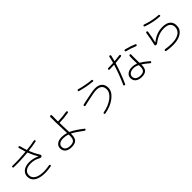

<svg xmlns="http://www.w3.org/2000/svg" viewBox="411 -2468 4178 4178"><g transform="rotate(-45 2500.0 -379.0)"><path d="M137.7 -547.9Q128.9 -547.9 123 -554.2Q117.2 -560.5 117.2 -569.8Q117.2 -579.1 123 -585Q128.9 -590.8 137.7 -590.8Q330.1 -585 551.8 -606.4Q558.6 -606.4 556.6 -615.2Q537.1 -675.8 512.7 -765.6Q510.7 -774.4 516.1 -782.2Q521.5 -790 530.3 -792Q540 -793 548.3 -787.6Q556.6 -782.2 558.6 -772.5Q578.1 -694.3 603.5 -619.1Q606.4 -611.3 614.3 -612.3Q729.5 -624 858.4 -649.4Q867.2 -651.4 874.5 -646Q881.8 -640.6 882.8 -631.8Q884.8 -624 879.4 -616.2Q874 -608.4 866.2 -607.4Q750 -584 628.9 -571.3Q622.1 -571.3 624 -561.5Q668 -447.3 742.2 -328.1Q749 -317.4 745.1 -305.2Q741.2 -293 730.5 -287.1Q702.1 -273.4 673.8 -289.1Q575.2 -346.7 458 -346.7Q359.4 -346.7 303.7 -305.7Q248 -264.6 248 -193.4Q248 -109.4 324.2 -63.5Q400.4 -17.6 540 -17.6Q611.3 -17.6 711.9 -36.1Q720.7 -38.1 729 -32.7Q737.3 -27.3 738.3 -18.1Q739.3 -8.8 733.9 -2Q728.5 4.9 719.7 6.8Q618.2 24.4 540 25.4Q376 25.4 288.1 -31.7Q200.2 -88.9 200.2 -193.4Q200.2 -283.2 268.6 -336.4Q336.9 -389.6 453.1 -389.6Q579.1 -389.6 682.6 -335H685.5Q686.5 -335.9 685.5 -335.9L684.6 -336.9Q620.1 -447.3 578.1 -557.6Q575.2 -563.5 566.4 -564.5Q340.8 -542 137.7 -547.9Z M1188.5 -125Q1188.5 -69.3 1228 -38.6Q1267.6 -7.8 1342.8 -7.8Q1421.9 -7.8 1454.6 -43Q1487.3 -78.1 1487.3 -162.1Q1487.3 -168 1486.8 -181.2Q1486.3 -194.3 1486.3 -200.2Q1486.3 -208 1478.5 -210.9Q1416 -233.4 1342.8 -233.4Q1269.5 -233.4 1229 -204.1Q1188.5 -174.8 1188.5 -125ZM1339.8 35.2Q1246.1 35.2 1193.4 -7.3Q1140.6 -49.8 1140.6 -125Q1140.6 -195.3 1193.8 -236.3Q1247.1 -277.3 1339.8 -277.3Q1411.1 -277.3 1476.6 -256.8Q1484.4 -254.9 1485.4 -262.7Q1484.4 -310.5 1480.5 -405.3Q1470.7 -631.8 1474.6 -756.8Q1475.6 -767.6 1483.4 -774.9Q1491.2 -782.2 1501 -782.2Q1510.7 -782.2 1518.1 -774.4Q1525.4 -766.6 1524.4 -756.8Q1520.5 -680.7 1522.5 -580.1Q1522.5 -571.3 1531.2 -571.3Q1667 -574.2 1799.8 -597.7Q1808.6 -598.6 1815.9 -593.8Q1823.2 -588.9 1825.2 -580.1Q1826.2 -571.3 1820.8 -563.5Q1815.4 -555.7 1805.7 -553.7Q1672.9 -529.3 1533.2 -527.3Q1524.4 -527.3 1524.4 -518.6Q1526.4 -442.4 1528.3 -406.2Q1534.2 -250 1534.2 -244.1Q1534.2 -236.3 1541 -233.4Q1652.3 -183.6 1819.3 -53.7Q1836.9 -40 1823.2 -22.5Q1810.5 -6.8 1792 -17.6Q1639.6 -134.8 1543 -183.6Q1535.2 -187.5 1535.2 -179.7V-162.1Q1535.2 -56.6 1489.3 -10.7Q1443.4 35.2 1339.8 35.2Z M2190.4 -392.6Q2168.9 -387.7 2163.1 -410.2Q2161.1 -418.9 2166.5 -426.8Q2171.9 -434.6 2180.7 -436.5L2279.3 -459Q2526.4 -512.7 2601.6 -512.7Q2705.1 -512.7 2761.7 -461.9Q2818.4 -411.1 2818.4 -317.4Q2818.4 -200.2 2693.4 -100.1Q2568.4 0 2377 33.2Q2368.2 35.2 2359.9 29.8Q2351.6 24.4 2350.6 14.6Q2347.7 -4.9 2369.1 -8.8Q2543 -40 2655.8 -127.4Q2768.6 -214.8 2768.6 -314.5Q2768.6 -468.8 2592.8 -467.8Q2522.5 -467.8 2299.8 -417Q2296.9 -416 2277.8 -412.1Q2258.8 -408.2 2231.4 -401.9Q2204.1 -395.5 2190.4 -392.6ZM2329.1 -757.8Q2498 -709 2676.8 -692.4Q2685.5 -691.4 2691.4 -684.1Q2697.3 -676.8 2696.3 -668Q2693.4 -646.5 2672.9 -649.4Q2497.1 -665 2318.4 -715.8Q2296.9 -720.7 2301.8 -743.2Q2303.7 -752 2312 -755.9Q2320.3 -759.8 2329.1 -757.8Z M3626 -199.2Q3564.5 -230.5 3501 -230.5Q3433.6 -230.5 3392.6 -200.7Q3351.6 -170.9 3351.6 -123Q3351.6 -69.3 3391.1 -38.6Q3430.7 -7.8 3501 -7.8Q3575.2 -7.8 3605 -39.1Q3634.8 -70.3 3634.8 -147.5V-153.3Q3634.8 -159.2 3634.3 -168.5Q3633.8 -177.7 3633.8 -187Q3633.8 -196.3 3626 -199.2ZM3303.7 -123Q3303.7 -190.4 3357.9 -231.9Q3412.1 -273.4 3502 -273.4Q3562.5 -273.4 3624 -249Q3631.8 -245.1 3631.8 -253.9Q3626 -396.5 3631.8 -473.6Q3632.8 -483.4 3641.1 -490.7Q3649.4 -498 3659.2 -497.1Q3668.9 -496.1 3674.8 -489.3Q3680.7 -482.4 3679.7 -471.7Q3675.8 -414.1 3679.7 -252.9V-230.5Q3679.7 -221.7 3688.5 -215.8Q3761.7 -172.9 3869.1 -83Q3885.7 -70.3 3871.1 -50.8Q3857.4 -34.2 3839.8 -47.9Q3752.9 -122.1 3689.5 -163.1Q3682.6 -168 3681.6 -160.2V-147.5Q3681.6 -51.8 3639.2 -8.3Q3596.7 35.2 3502 35.2Q3410.2 35.2 3356.9 -6.8Q3303.7 -48.8 3303.7 -123ZM3102.5 -103.5Q3093.8 -106.4 3090.3 -115.7Q3086.9 -125 3090.8 -132.8Q3191.4 -358.4 3256.8 -573.2Q3258.8 -581.1 3251 -581.1Q3161.1 -577.1 3117.2 -577.1Q3108.4 -577.1 3102.1 -583Q3095.7 -588.9 3095.7 -598.1Q3095.7 -607.4 3102.1 -613.8Q3108.4 -620.1 3117.2 -620.1Q3182.6 -620.1 3263.7 -625Q3272.5 -625 3275.4 -633.8Q3293 -698.2 3308.6 -773.4Q3310.5 -783.2 3318.8 -788.6Q3327.1 -793.9 3336.9 -792Q3345.7 -790 3351.6 -782.2Q3357.4 -774.4 3355.5 -764.6Q3344.7 -711.9 3323.2 -637.7Q3321.3 -629.9 3329.1 -629.9Q3390.6 -634.8 3487.3 -647.5Q3496.1 -648.4 3502.9 -642.6Q3509.8 -636.7 3510.7 -627.9Q3511.7 -619.1 3506.3 -612.8Q3501 -606.4 3492.2 -603.5Q3381.8 -589.8 3317.4 -585Q3308.6 -585 3305.7 -576.2Q3242.2 -363.3 3133.8 -118.2Q3125 -96.7 3102.5 -103.5ZM3901.4 -570.3Q3909.2 -566.4 3912.6 -557.1Q3916 -547.9 3912.1 -540Q3903.3 -520.5 3883.8 -528.3Q3771.5 -576.2 3651.4 -605.5Q3642.6 -607.4 3638.2 -615.2Q3633.8 -623 3635.7 -631.8Q3642.6 -653.3 3665 -648.4Q3788.1 -619.1 3901.4 -570.3Z M4205.1 -238.3Q4180.7 -245.1 4185.5 -269.5Q4221.7 -423.8 4243.2 -572.3Q4244.1 -582 4252 -587.4Q4259.8 -592.8 4270 -591.8Q4280.3 -590.8 4285.6 -584Q4291 -577.1 4290 -567.4Q4272.5 -443.4 4236.3 -292Q4236.3 -290 4237.3 -290Q4238.3 -290 4238.3 -290.5Q4238.3 -291 4239.3 -291Q4396.5 -420.9 4583 -420.9Q4703.1 -420.9 4765.6 -370.1Q4828.1 -319.3 4828.1 -221.7Q4828.1 -107.4 4732.4 -41Q4636.7 25.4 4469.7 25.4Q4364.3 25.4 4276.4 8.8Q4267.6 7.8 4261.7 -0.5Q4255.9 -8.8 4257.8 -17.6Q4258.8 -26.4 4267.1 -32.2Q4275.4 -38.1 4284.2 -36.1Q4378.9 -20.5 4470.7 -19.5Q4617.2 -19.5 4698.2 -73.7Q4779.3 -127.9 4779.3 -221.7Q4779.3 -376 4580.1 -376Q4410.2 -376 4251 -249Q4229.5 -232.4 4205.1 -238.3ZM4337.9 -739.3Q4521.5 -674.8 4707 -662.1Q4728.5 -660.2 4727.5 -638.7Q4727.5 -629.9 4721.2 -624Q4714.8 -618.2 4706.1 -619.1Q4505.9 -631.8 4324.2 -698.2Q4302.7 -706.1 4309.6 -725.6Q4312.5 -733.4 4321.3 -737.8Q4330.1 -742.2 4337.9 -739.3Z"/></g></svg>

Font: Rounded Mgen+ 2m light
Style: Regular
Weight: 200
Designer: [Source Han Sans]
Ryoko NISHIZUKA  (kana & ideographs); Paul D. Hunt (Latin, Greek & Cyrillic); Wenlong ZHANG  (bopomofo
Version: Version 1.059.20150602